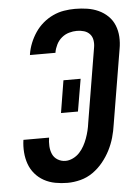

<svg xmlns="http://www.w3.org/2000/svg" viewBox="-53 -785 607 835"><g transform="rotate(-5 250.0 -367.5)"><path d="M208 8Q181 8 154.5 3Q128 -2 105.5 -14.5Q83 -27 66.5 -46.5Q50 -66 41.5 -90Q33 -114 31 -141Q29 -168 33 -195H145Q142 -177 143 -158Q144 -139 151 -123Q158 -107 173.5 -97.5Q189 -88 208 -88Q224 -88 240.5 -96Q257 -104 269 -117Q281 -130 289.5 -145.5Q298 -161 304 -177.5Q310 -194 314 -210.5Q318 -227 320 -243L374 -568Q377 -584 374.5 -600Q372 -616 362 -627Q352 -638 337 -642.5Q322 -647 306 -647Q289 -647 271.5 -642Q254 -637 239.5 -625Q225 -613 216.5 -596Q208 -579 205 -562Q205 -562 205 -561Q205 -560 205 -560H93Q94 -561 94 -562.5Q94 -564 94 -565Q98 -589 107.5 -612.5Q117 -636 131.5 -657.5Q146 -679 166 -696Q186 -713 209.5 -724Q233 -735 257.5 -739Q282 -743 306 -743Q333 -743 359 -739Q385 -735 408 -724.5Q431 -714 449 -696.5Q467 -679 476.5 -655.5Q486 -632 487.5 -605.5Q489 -579 484 -552L430 -228Q426 -199 418 -171Q410 -143 396.5 -116.5Q383 -90 363.5 -66Q344 -42 319 -24.5Q294 -7 265 0.5Q236 8 208 8ZM206 -297 229 -438H304L280 -297Z"/></g></svg>

Font: Iosevka SS04
Style: Bold Italic
Weight: 700
Italic angle: -9°
Monospace: yes
Designer: Belleve Invis
Foundry: Belleve Invis
Version: Version 19.0.0; ttfautohint (v1.8.4)